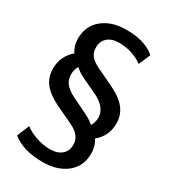

<svg xmlns="http://www.w3.org/2000/svg" viewBox="-221 -926 999 1132"><g transform="rotate(30 278.5 -359.5)"><path d="M256.8 101.6Q125 101.6 48.8 41L84 -43Q114.3 -17.6 162.6 -1.5Q210.9 14.6 256.8 14.6Q306.6 14.6 335.4 -9.8Q364.3 -34.2 364.3 -78.1Q364.3 -138.7 292 -173.8L168.9 -232.4Q98.6 -266.6 66.9 -308.6Q35.2 -350.6 35.2 -407.2Q35.2 -491.2 99.6 -546.9Q74.2 -585 74.2 -633.8Q74.2 -719.7 135.7 -770.5Q197.3 -821.3 297.9 -821.3Q425.8 -821.3 493.2 -761.7L459 -682.6Q388.7 -733.4 296.9 -733.4Q249 -733.4 220.7 -709Q192.4 -684.6 192.4 -641.6Q192.4 -608.4 209.5 -586.4Q226.6 -564.5 265.6 -544.9L386.7 -487.3Q458 -452.1 489.7 -410.2Q521.5 -368.2 521.5 -311.5Q521.5 -227.5 456.1 -172.9Q481.4 -134.8 481.4 -85Q481.4 1 419.9 51.3Q358.4 101.6 256.8 101.6ZM144.5 -429.7Q144.5 -395.5 164.6 -369.6Q184.6 -343.8 231.4 -320.3L336.9 -269.5Q371.1 -252 395.5 -230.5Q412.1 -257.8 412.1 -289.1Q412.1 -356.4 325.2 -399.4L219.7 -449.2Q183.6 -466.8 160.2 -489.3Q144.5 -461.9 144.5 -429.7Z"/></g></svg>

Font: Min Sans SemiBold
Style: Regular
Weight: 600
Designer: Jinseong-Kim, NotoSansCJK, Nunito
Foundry: Jinseong-Kim
Version: Version 1.400;Glyphs 3.1.2 (3151)